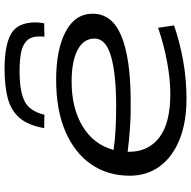

<svg xmlns="http://www.w3.org/2000/svg" viewBox="-18 -788 816 819"><g transform="rotate(-90 389.5 -378.0)"><path d="M691 -43Q618 -18 539 -4Q460 10 379 10Q278 10 204.5 -19.5Q131 -49 90.5 -103.5Q50 -158 50 -232Q50 -326 98.5 -396.5Q147 -467 238.5 -506.5Q330 -546 459 -546Q588 -546 664.5 -505.5Q741 -465 741 -390Q741 -308 647.5 -268.5Q554 -229 373 -228Q312 -227 255 -231Q198 -235 152 -241Q152 -238 152 -235Q152 -153 213 -106Q274 -59 399 -59Q459 -59 531.5 -72Q604 -85 681 -111ZM451 -480Q338 -480 260.5 -433Q183 -386 160 -301Q201 -295 248.5 -292.5Q296 -290 345 -290Q484 -290 559.5 -312Q635 -334 635 -382Q635 -429 586.5 -454.5Q538 -480 451 -480ZM505 -766Q607 -766 655.5 -738Q704 -710 704 -634Q704 -615 700 -597L643 -596Q644 -603 644 -609.5Q644 -616 644 -621Q643 -656 623.5 -673.5Q604 -691 571 -696.5Q538 -702 497 -702Q410 -702 367.5 -680.5Q325 -659 310 -596L253 -597Q265 -666 297 -702.5Q329 -739 381 -752.5Q433 -766 505 -766Z"/></g></svg>

Font: Georama ExtraExtended
Style: Italic
Weight: 400
Width: 8
Italic angle: -9°
Designer: Jean-Baptiste Levee
Foundry: Production Type
Version: Version 1.000